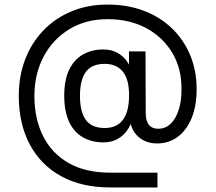

<svg xmlns="http://www.w3.org/2000/svg" viewBox="-20 -676 944 841"><path d="M669.7 80.3V145H462.3Q336.7 145 247 95.3Q157.3 45.7 109.8 -44.5Q62.3 -134.7 62.3 -256Q62.3 -343.3 90.5 -416.5Q118.7 -489.7 171 -543.7Q223.3 -597.7 294.7 -626.8Q366 -656 451 -656Q538 -656 609.5 -629Q681 -602 733 -552Q785 -502 813.2 -434Q841.3 -366 841.3 -286Q841.3 -211.7 819.2 -158.3Q797 -105 758.2 -76.3Q719.3 -47.7 668.7 -47.7Q620 -47.7 587.3 -75.8Q554.7 -104 549.3 -153H560Q553 -127.7 536.5 -104.3Q520 -81 494 -66.7Q468 -52.3 432 -52.3Q381.3 -52.7 342.7 -74.8Q304 -97 282.8 -142.2Q261.7 -187.3 261.3 -256Q261.3 -325.7 282.8 -370.3Q304.3 -415 343.2 -437.2Q382 -459.3 432 -459.3Q466.7 -459.3 492.2 -445.8Q517.7 -432.3 533.8 -410.5Q550 -388.7 556.3 -363.3H545V-451H617.3L618.3 -179.3Q618.3 -146.7 632.3 -129.3Q646.3 -112 673.3 -112Q719.7 -112 747.3 -159.7Q775 -207.3 775 -284.3Q776 -375.3 734.7 -444.5Q693.3 -513.7 620.2 -553Q547 -592.3 451 -592Q355.3 -592 283 -547.7Q210.7 -503.3 170.7 -427.3Q130.7 -351.3 130.7 -256Q130.7 -155.7 168.8 -79.7Q207 -3.7 281 38.3Q355 80.3 462.3 80.3ZM330.3 -256Q330.3 -185.7 356.2 -150.5Q382 -115.3 438.7 -115.3Q490.7 -115.3 517.7 -150.2Q544.7 -185 545.3 -256Q546 -327.3 518.3 -361.8Q490.7 -396.3 438.7 -396.3Q382 -396.3 356.2 -361.2Q330.3 -326 330.3 -256Z"/></svg>

Font: 42dot Sans Light
Style: Regular
Weight: 300
Designer: 42dot
Version: Version 1.000